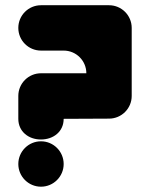

<svg xmlns="http://www.w3.org/2000/svg" viewBox="-20 -714 573 734"><path d="M50 -259.7C50 -211.3 89 -180.7 136.3 -180.7C183.9 -180.7 223.4 -210.5 223.4 -259.7L396.8 -260.5C444.7 -260.5 483.5 -299.3 483.5 -347.2V-607.3C483.5 -655.2 444.7 -694 396.8 -694H136.7C88.8 -694 50 -655.2 50 -607.3C50 -559.4 88.8 -520.6 136.7 -520.6H223.4C271.3 -520.6 310.1 -481.8 310.1 -433.9H136.7C88.8 -433.9 50 -395.1 50 -347.2ZM50 -87C50 -39.2 88.8 -0.3 136.7 -0.3C184.6 -0.3 223.4 -39.2 223.4 -87C223.4 -134.9 184.6 -173.8 136.7 -173.8C88.8 -173.8 50 -134.9 50 -87Z"/></svg>

Font: OpenLukyanov
Style: Regular
Weight: 400
Designer: Michail Lukyanov
Foundry: book-let.ru
Version: Version 2.1